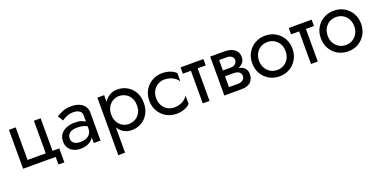

<svg xmlns="http://www.w3.org/2000/svg" viewBox="-17 -1191 4223 2132"><g transform="rotate(-20 2094.0 -125.0)"><path d="M530 -75V90H460V0H75V-460H155V-75H370V-460H450V-75Z M637 -413Q663 -432 707 -451Q751 -470 813 -470Q866 -470 905.5 -453.5Q945 -437 967.5 -406Q990 -375 990 -330V0H910V-66Q907 -60 903 -55Q879 -23 840 -6.5Q801 10 753 10Q710 10 674 -6Q638 -22 616.5 -53.5Q595 -85 595 -132Q595 -181 619 -215Q643 -249 687 -267.5Q731 -286 791 -286Q835 -286 867 -275Q893 -265 910 -253V-330Q910 -365 880.5 -382.5Q851 -400 813 -400Q780 -400 753 -391.5Q726 -383 706.5 -371.5Q687 -360 676 -352ZM676 -135Q676 -111 689 -94.5Q702 -78 724 -69.5Q746 -61 773 -61Q813 -61 844 -73Q875 -85 892.5 -111Q910 -137 910 -180V-198Q892 -208 874 -214Q839 -225 795 -225Q755 -225 728.5 -214Q702 -203 689 -183Q676 -163 676 -135Z M1120 220V-460H1200V-381Q1222 -418 1257 -441Q1300 -470 1357 -470Q1420 -470 1471.5 -441Q1523 -412 1554 -358.5Q1585 -305 1585 -230Q1585 -156 1554 -102Q1523 -48 1471.5 -19Q1420 10 1357 10Q1300 10 1257 -19Q1222 -42 1200 -80V220ZM1504 -230Q1504 -283 1482.5 -320Q1461 -357 1425.5 -376Q1390 -395 1347 -395Q1312 -395 1278 -376Q1244 -357 1222 -320Q1200 -283 1200 -230Q1200 -177 1222 -140Q1244 -103 1278 -84Q1312 -65 1347 -65Q1390 -65 1425.5 -84Q1461 -103 1482.5 -140Q1504 -177 1504 -230Z M1731 -230Q1731 -182 1751.5 -145Q1772 -108 1807.5 -86.5Q1843 -65 1888 -65Q1925 -65 1957.5 -76.5Q1990 -88 2014 -107.5Q2038 -127 2048 -149V-49Q2024 -21 1979.5 -5.5Q1935 10 1888 10Q1821 10 1767 -21Q1713 -52 1681.5 -106.5Q1650 -161 1650 -230Q1650 -300 1681.5 -354Q1713 -408 1767 -439Q1821 -470 1888 -470Q1935 -470 1979.5 -454.5Q2024 -439 2048 -411V-311Q2038 -334 2014 -353Q1990 -372 1957.5 -383.5Q1925 -395 1888 -395Q1843 -395 1807.5 -374Q1772 -353 1751.5 -315.5Q1731 -278 1731 -230Z M2278 -385V0H2198V-385H2103V-460H2373V-385Z M2453 0V-460H2623Q2666 -460 2701.5 -447.5Q2737 -435 2759 -407.5Q2781 -380 2781 -335Q2781 -296 2759.5 -271Q2738 -246 2704 -233Q2712 -232 2719 -230Q2757 -220 2779 -195Q2801 -170 2801 -125Q2801 -73 2766.5 -36.5Q2732 0 2653 0ZM2533 -267H2623Q2641 -267 2655.5 -271.5Q2670 -276 2680 -285Q2690 -294 2695.5 -305.5Q2701 -317 2701 -330Q2701 -357 2680 -373.5Q2659 -390 2623 -390H2533ZM2533 -70H2633Q2678 -70 2699.5 -89Q2721 -108 2721 -135Q2721 -149 2715.5 -160Q2710 -171 2699.5 -180Q2689 -189 2672.5 -193.5Q2656 -198 2633 -198H2533Z M2866 -230Q2866 -300 2897.5 -354Q2929 -408 2983 -439Q3037 -470 3104 -470Q3172 -470 3225.5 -439Q3279 -408 3310.5 -354Q3342 -300 3342 -230Q3342 -161 3310.5 -106.5Q3279 -52 3225.5 -21Q3172 10 3104 10Q3037 10 2983 -21Q2929 -52 2897.5 -106.5Q2866 -161 2866 -230ZM2947 -230Q2947 -182 2967.5 -145Q2988 -108 3023.5 -86.5Q3059 -65 3104 -65Q3149 -65 3184.5 -86.5Q3220 -108 3240.5 -145Q3261 -182 3261 -230Q3261 -278 3240.5 -315.5Q3220 -353 3184.5 -374Q3149 -395 3104 -395Q3059 -395 3023.5 -374Q2988 -353 2967.5 -315.5Q2947 -278 2947 -230Z M3557 -385V0H3477V-385H3382V-460H3652V-385Z M3677 -230Q3677 -300 3708.5 -354Q3740 -408 3794 -439Q3848 -470 3915 -470Q3983 -470 4036.5 -439Q4090 -408 4121.5 -354Q4153 -300 4153 -230Q4153 -161 4121.5 -106.5Q4090 -52 4036.5 -21Q3983 10 3915 10Q3848 10 3794 -21Q3740 -52 3708.5 -106.5Q3677 -161 3677 -230ZM3758 -230Q3758 -182 3778.5 -145Q3799 -108 3834.5 -86.5Q3870 -65 3915 -65Q3960 -65 3995.5 -86.5Q4031 -108 4051.5 -145Q4072 -182 4072 -230Q4072 -278 4051.5 -315.5Q4031 -353 3995.5 -374Q3960 -395 3915 -395Q3870 -395 3834.5 -374Q3799 -353 3778.5 -315.5Q3758 -278 3758 -230Z"/></g></svg>

Font: Jost
Style: Regular
Weight: 400
Version: Version 3.710